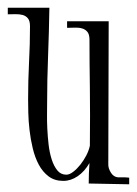

<svg xmlns="http://www.w3.org/2000/svg" viewBox="-27 -581 355 498"><path d="M203.1 -105Q203.1 -118.7 203.6 -132.1Q204.1 -145.5 205.1 -158.2Q192.4 -136.2 174.6 -124Q156.7 -111.8 137.2 -111.8Q114.7 -111.8 99.1 -123.5Q83.5 -135.3 73.5 -154.1Q63.5 -172.9 57.9 -196.5Q52.2 -220.2 49.6 -243.7Q46.9 -267.1 46.4 -288.1Q45.9 -309.1 45.9 -323.2Q45.9 -371.6 48.3 -418.7Q50.8 -465.8 50.8 -513.2Q50.8 -526.9 45.4 -533.4Q40 -540 31.7 -542.2Q23.4 -544.4 13.2 -544.2Q2.9 -543.9 -6.8 -543.9V-561H101.1Q100.1 -498.5 97.7 -436Q95.2 -373.5 95.2 -311Q95.2 -301.8 95 -284.7Q94.7 -267.6 95.7 -247.1Q96.7 -226.6 99.1 -205.6Q101.6 -184.6 107.2 -167.2Q112.8 -149.9 121.8 -138.9Q130.9 -127.9 145 -127.9Q153.3 -127.9 162.8 -135.3Q172.4 -142.6 181.2 -153.6Q189.9 -164.6 196.8 -177.7Q203.6 -190.9 206.1 -203.1Q207 -284.7 206.1 -353Q205.1 -421.4 205.1 -478Q205.1 -491.7 199.7 -498.3Q194.3 -504.9 185.8 -507.3Q177.2 -509.8 167 -509.3Q156.7 -508.8 147 -508.8V-525.9H254.9L253.9 -153.8Q253.9 -144 260.7 -133.1Q267.6 -122.1 278.8 -121.1Q286.6 -121.1 293.5 -121.1Q300.3 -121.1 308.1 -120.1V-103Z"/></svg>

Font: Bigelow Rules
Style: Regular
Weight: 400
Designer: Astigmatic (AOETI)
Foundry: Astigmatic (AOETI)
Version: Version 1.001